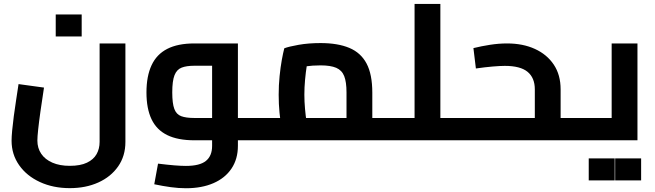

<svg xmlns="http://www.w3.org/2000/svg" viewBox="-20 -727 3396 995"><path d="M341.6 248Q255.4 248 186.8 216.3Q118.2 184.7 79.1 128.8Q40 73 40 2.2Q40 -18.4 43.1 -51.4Q46.2 -84.4 51.5 -124.9Q56.9 -165.5 63.5 -208.3Q70.1 -251 76.1 -291.2L208 -273.1Q197.4 -205.6 189.7 -150.1Q181.9 -94.7 177.8 -56Q173.7 -17.4 173.7 1.4Q173.7 40.6 193.7 70Q213.6 99.4 251.4 115.9Q289.2 132.4 341.6 132.4Q396.6 132.4 430.7 116Q464.7 99.7 480.5 71.8Q496.2 43.9 496.2 8.6V-501.9H629.9V8.6Q629.9 81.3 592.3 135.3Q554.6 189.3 489.6 218.6Q424.6 248 341.6 248ZM268.8 -538.2V-652.2H403.3V-538.2Z M1212.9 0V-115.6H1318.2V0ZM943.4 248.5Q905.8 248.5 865.3 243Q824.9 237.5 779.4 227.9L799 121Q849.4 127.2 884.3 130Q919.2 132.8 943.4 132.8Q1015 132.8 1047.1 106.9Q1079.2 80.9 1079.2 29.3V-409.6L1112.3 -386.3H986.8Q946.4 -386.3 921.2 -376.5Q895.9 -366.7 884.3 -337.1Q872.7 -307.6 872.7 -248.1Q872.7 -190.9 883.4 -162.5Q894 -134.1 919.1 -124.9Q944.1 -115.6 986.8 -115.6H1079.2V0H986.8Q901.7 0 846.7 -26.9Q791.7 -53.8 765.4 -108.9Q739 -164 739 -248.1Q739 -332.2 765.4 -388.8Q791.7 -445.5 846.7 -473.7Q901.7 -501.9 986.8 -501.9H1212.9V28.7Q1212.9 97.2 1179.6 146.7Q1146.3 196.2 1085.9 222.3Q1025.5 248.5 943.4 248.5ZM1318.2 0V-115.6Q1323.8 -115.6 1327.6 -111.6Q1331.4 -107.6 1333.6 -100Q1335.8 -92.5 1337 -82Q1338.2 -71.5 1338.2 -58.1Q1338.2 -44.8 1337 -34Q1335.8 -23.2 1333.6 -15.6Q1331.4 -8.1 1327.6 -4Q1323.8 0 1318.2 0Z M1909.4 0V-115.6H2014.8V0ZM1318 0Q1312.4 0 1308.6 -4Q1304.8 -8.1 1302.6 -15.6Q1300.4 -23.2 1299.2 -34Q1298 -44.8 1298 -58.1Q1298 -76 1299.9 -88.7Q1301.8 -101.3 1306.3 -108.5Q1310.8 -115.6 1318 -115.6ZM1317.6 0V-115.6H1836.8L1775.7 -64V-248.1Q1775.7 -302.4 1763.7 -332.7Q1751.7 -362.9 1722.4 -375.6Q1693 -388.2 1641.2 -388.2Q1599.9 -388.2 1560.5 -382.7Q1521.1 -377.3 1498.5 -368.1L1581.8 -445.8Q1575.8 -423.4 1570.1 -388.2Q1564.5 -353 1560.9 -313.5Q1557.3 -274 1557.3 -236.2Q1557.3 -200.8 1560.7 -162.9Q1564.1 -124.9 1568.8 -95.9Q1573.4 -66.8 1576 -56.4L1448.9 -20.9Q1444.6 -35.4 1438.7 -67.4Q1432.8 -99.4 1428.5 -143.3Q1424.2 -187.1 1424.2 -236.2Q1424.2 -285.6 1428.9 -332.1Q1433.6 -378.6 1440.4 -416.4Q1447.3 -454.2 1453.3 -476.8Q1476.9 -485.8 1527.9 -494.8Q1579 -503.8 1641.2 -503.8Q1730.5 -503.8 1790.2 -478.8Q1850 -453.8 1879.7 -397.7Q1909.4 -341.7 1909.4 -246.9V0ZM2014.8 0V-115.6Q2020.4 -115.6 2024.2 -111.6Q2028 -107.6 2030.2 -100Q2032.4 -92.5 2033.6 -82Q2034.8 -71.5 2034.8 -58.1Q2034.8 -44.8 2033.6 -34Q2032.4 -23.2 2030.2 -15.6Q2028 -8.1 2024.2 -4Q2020.4 0 2014.8 0Z M2262.1 0V-115.6H2367.4V0ZM2015 0Q2009.4 0 2005.6 -4Q2001.8 -8.1 1999.6 -15.6Q1997.4 -23.2 1996.2 -34Q1995 -44.8 1995 -58.1Q1995 -76 1996.9 -88.7Q1998.8 -101.3 2003.3 -108.5Q2007.8 -115.6 2015 -115.6ZM2128.4 0V-706.7H2262.1V0ZM2015 0V-115.6H2128.4V0ZM2367.4 0V-115.6Q2373 -115.6 2376.8 -111.6Q2380.6 -107.6 2382.8 -100Q2385 -92.5 2386.2 -82Q2387.4 -71.5 2387.4 -58.1Q2387.4 -44.8 2386.2 -34Q2385 -23.2 2382.8 -15.6Q2380.6 -8.1 2376.8 -4Q2373 0 2367.4 0Z M2885.3 0V-115.6H2990.6V0ZM2367 0Q2361.4 0 2357.6 -4Q2353.8 -8.1 2351.6 -15.6Q2349.4 -23.2 2348.2 -34Q2347 -44.8 2347 -58.1Q2347 -76 2348.9 -88.7Q2350.8 -101.3 2355.3 -108.5Q2359.8 -115.6 2367 -115.6ZM2367 0V-115.6H2796.6L2751.6 -79.4V-264Q2751.6 -323.7 2714.1 -354.7Q2676.7 -385.6 2596 -385.6Q2573 -385.6 2533.2 -382.3Q2493.3 -378.9 2446.2 -372.1L2433.4 -477.7Q2475.5 -488.1 2520.3 -495Q2565.1 -501.9 2607.7 -501.9Q2689.8 -501.9 2752.1 -473.4Q2814.4 -445 2849.9 -392Q2885.3 -339 2885.3 -264V0ZM2990.6 0V-115.6Q2996.2 -115.6 3000 -111.6Q3003.8 -107.6 3006 -100Q3008.2 -92.5 3009.4 -82Q3010.6 -71.5 3010.6 -58.1Q3010.6 -44.8 3009.4 -34Q3008.2 -23.2 3006 -15.6Q3003.8 -8.1 3000 -4Q2996.2 0 2990.6 0Z M2991 0V-115.6H3227.7L3149.8 -51.2V-501.9H3283.5V0ZM2991 0Q2985.4 0 2981.6 -4Q2977.8 -8.1 2975.6 -15.6Q2973.4 -23.2 2972.2 -34Q2971 -44.8 2971 -58.1Q2971 -76 2972.9 -88.7Q2974.8 -101.3 2979.3 -108.5Q2983.8 -115.6 2991 -115.6ZM3031 207.9V93.8H3165.5V207.9ZM3168 207.9V93.8H3302.5V207.9Z"/></svg>

Font: Cairo
Style: Regular
Weight: 400
Designer: Mohamed Gaber, Accademia di Belle Arti di Urbino
Foundry: Kief Type Foundry, Accademia di Belle Arti di Urbino
Version: Version 3.120